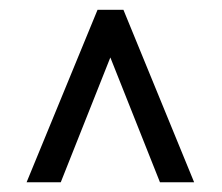

<svg xmlns="http://www.w3.org/2000/svg" viewBox="-20 -731 457 395"><path d="M309.1 -356 207 -612.8 105 -356H34.7L180.7 -710.9H233.9L379.4 -356Z"/></svg>

Font: Vazirmatn UI FD Light
Style: Regular
Weight: 300
Designer: Saber Rastikerdar
Foundry: Saber Rastikerdar
Version: Version 33.003